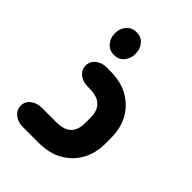

<svg xmlns="http://www.w3.org/2000/svg" viewBox="-172 -659 746 746"><g transform="rotate(45 201.0 -286.5)"><path d="M138 -448Q112 -448 96.5 -466.5Q81 -485 81 -508V-513Q81 -537 96.5 -555Q112 -573 138 -573Q164 -573 179 -555Q194 -537 194 -513V-507Q194 -485 179 -466.5Q164 -448 138 -448ZM171 0H84Q58 0 39.5 -15Q21 -30 21 -53Q21 -76 39.5 -90.5Q58 -105 84 -105H169Q196 -106 213 -115Q230 -124 238 -141Q246 -158 246 -180V-213Q246 -236 238 -252.5Q230 -269 213 -278.5Q196 -288 169 -289H152Q125 -289 107 -304Q89 -319 89 -341Q89 -364 107 -379Q125 -394 152 -394H171Q232 -394 273.5 -369.5Q315 -345 336.5 -304.5Q358 -264 358 -215V-179Q358 -130 336.5 -89.5Q315 -49 273.5 -24.5Q232 0 171 0Z"/></g></svg>

Font: Beiruti
Style: Bold
Weight: 700
Designer: Arlette Boutros
Foundry: Boutros
Version: Version 1.41